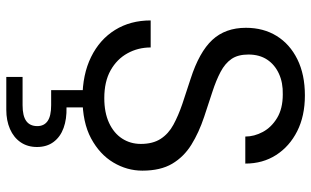

<svg xmlns="http://www.w3.org/2000/svg" viewBox="-214 -538 1012 625"><g transform="rotate(90 292.5 -226.0)"><path d="M300 12Q223 12 166 -16Q109 -44 78 -94Q47 -144 47 -210H135Q135 -169 154 -134.5Q173 -100 209.5 -79.5Q246 -59 300 -59Q347 -59 380.5 -74.5Q414 -90 431.5 -117Q449 -144 449 -178Q449 -217 432.5 -242.5Q416 -268 386.5 -284Q357 -300 319 -313Q281 -326 237 -340Q150 -368 110.5 -410.5Q71 -453 71 -520Q71 -577 97.5 -620Q124 -663 173.5 -687.5Q223 -712 291 -712Q358 -712 407.5 -687Q457 -662 485 -618.5Q513 -575 513 -518H425Q425 -547 410 -575Q395 -603 364.5 -621.5Q334 -640 288 -640Q250 -641 220.5 -627.5Q191 -614 174.5 -589Q158 -564 158 -528Q158 -494 172.5 -473Q187 -452 214.5 -437.5Q242 -423 279 -411Q316 -399 361 -384Q412 -367 451.5 -342.5Q491 -318 513.5 -280Q536 -242 536 -183Q536 -133 509.5 -88.5Q483 -44 431 -16Q379 12 300 12ZM231 260V207H323Q358 207 374.5 195Q391 183 391 159Q391 137 374.5 125.5Q358 114 323 114H274V-6H330V64Q368 63 397 73.5Q426 84 442.5 106Q459 128 459 160Q459 191 443.5 213.5Q428 236 400.5 248Q373 260 338 260Z"/></g></svg>

Font: DM Sans 10pt
Style: Regular
Weight: 400
Version: Version 4.004;gftools[0.9.30]